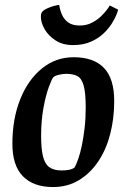

<svg xmlns="http://www.w3.org/2000/svg" viewBox="-20 -744 512 775"><path d="M194 11Q115 11 72.5 -32.5Q30 -76 30 -163Q30 -264 61.5 -343Q93 -422 149 -467.5Q205 -513 277 -513Q358 -513 399.5 -470Q441 -427 441 -336Q441 -266 425 -203.5Q409 -141 377 -93Q345 -45 299 -17Q253 11 194 11ZM228 -56Q245 -56 258.5 -58.5Q272 -61 281 -68Q288 -80 296 -103Q304 -126 310.5 -157.5Q317 -189 321.5 -227.5Q326 -266 326 -310Q326 -368 318 -397.5Q310 -427 293 -436.5Q276 -446 247 -446Q233 -446 217 -442Q201 -438 195 -432Q189 -425 177 -392.5Q165 -360 155.5 -309Q146 -258 146 -195Q146 -146 153 -115Q160 -84 178 -70Q196 -56 228 -56ZM275 -562Q233 -562 204 -581Q175 -600 160 -626.5Q145 -653 145 -676Q145 -686 147.5 -691.5Q150 -697 155 -701Q161 -706 173.5 -711.5Q186 -717 199.5 -720.5Q213 -724 219 -724Q222 -703 230.5 -684Q239 -665 256 -653Q273 -641 302 -641Q329 -641 350.5 -652Q372 -663 387.5 -678Q403 -693 412.5 -706Q422 -719 423 -722L457 -705Q456 -700 450 -684.5Q444 -669 431 -648.5Q418 -628 397.5 -608.5Q377 -589 346.5 -575.5Q316 -562 275 -562Z"/></svg>

Font: Faustina Light SemiBold
Style: Italic
Weight: 600
Italic angle: -8°
Version: Version 1.200